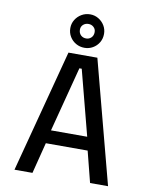

<svg xmlns="http://www.w3.org/2000/svg" viewBox="-99 -1006 848 1078"><g transform="rotate(10 325.0 -466.5)"><path d="M592.7 0H490.2L445.2 -177H206.8L161.8 0H59.3L243.6 -700H408.4ZM319.3 -623.9 222.8 -253.1H429.2L332.7 -623.9ZM327.2 -742.1Q300.5 -742.1 278.5 -754.6Q256.4 -767.1 243.2 -788.8Q229.9 -810.5 229.9 -837.9Q229.9 -863.9 243.2 -885.5Q256.4 -907 278.5 -919.9Q300.5 -932.8 327.2 -932.8Q352.7 -932.8 374.4 -919.9Q396.1 -907 409.1 -885.5Q422.1 -863.9 422.1 -837.9Q422.1 -810.5 409.1 -788.8Q396.1 -767.1 374.4 -754.6Q352.7 -742.1 327.2 -742.1ZM327.2 -795.4Q344.3 -795.4 356.4 -807.2Q368.5 -819.1 368.5 -838.7Q368.5 -855.8 356.4 -866.9Q344.3 -878.1 327.2 -878.1Q308.8 -878.1 296.6 -866.9Q284.5 -855.8 284.5 -838.7Q284.5 -819.1 296.6 -807.2Q308.8 -795.4 327.2 -795.4Z"/></g></svg>

Font: Trispace Thin
Style: Regular
Weight: 100
Designer: Tyler Finck
Foundry: Etcetera Type Company
Version: Version 1.210